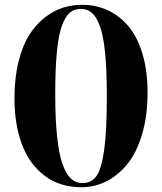

<svg xmlns="http://www.w3.org/2000/svg" viewBox="-20 -764 672 796"><path d="M316.9 12.2Q228 12.2 164.8 -35.6Q101.6 -83.5 70.8 -165.8Q40 -248 40 -356.9Q40 -440.9 56.9 -508.3Q73.7 -575.7 101.1 -618.9Q128.4 -662.1 165.5 -691.2Q202.6 -720.2 241.2 -732.2Q279.8 -744.1 320.8 -744.1Q377 -744.1 425.3 -722.2Q473.6 -700.2 511.2 -656.7Q548.8 -613.3 570.3 -542.2Q591.8 -471.2 591.8 -379.9Q591.8 -285.6 569.8 -210Q547.9 -134.3 510 -86.4Q472.2 -38.6 422.9 -13.2Q373.5 12.2 316.9 12.2ZM321.8 -4.9Q358.9 -4.9 379.9 -34.2Q400.9 -63.5 411.9 -142.6Q422.9 -221.7 422.9 -365.2Q422.9 -472.7 415.8 -544.7Q408.7 -616.7 394 -656Q379.4 -695.3 360.6 -711.2Q341.8 -727.1 314.9 -727.1Q288.6 -727.1 270.5 -712.4Q252.4 -697.8 237.8 -660.4Q223.1 -623 216.1 -552Q209 -481 209 -374Q209 -271 216.6 -198.7Q224.1 -126.5 239 -84.2Q253.9 -42 274.2 -23.4Q294.4 -4.9 321.8 -4.9Z"/></svg>

Font: Display Regular
Style: Bold
Weight: 700
Designer: Latin by Veronika Burian and Jose Scaglione. Greek by Irene Vlachou. Cyrillic by Vera Evstafieva.
Foundry: TypeTogether
Version: Version 3.002